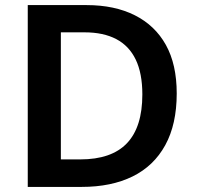

<svg xmlns="http://www.w3.org/2000/svg" viewBox="-20 -734 772 754"><path d="M674 -367Q674 -246 629 -164Q584 -82 500.5 -41Q417 0 301 0H89V-714H320Q430 -714 509.5 -674Q589 -634 631.5 -557.5Q674 -481 674 -367ZM539 -363Q539 -446 513 -500Q487 -554 436.5 -580.5Q386 -607 312 -607H219V-108H295Q418 -108 478.5 -171.5Q539 -235 539 -363Z"/></svg>

Font: Noto Sans Khmer SemiBold
Style: Regular
Weight: 600
Version: Version 2.003